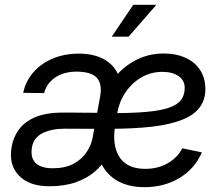

<svg xmlns="http://www.w3.org/2000/svg" viewBox="-20 -776 937 808"><path d="M187.5 7.8Q103 7.8 59.6 -37.1Q16.1 -82 28.8 -157.2Q35.2 -196.8 58.6 -229.7Q82 -262.7 127.4 -282.5Q172.9 -302.2 245.1 -302.2Q272 -302.2 295.4 -302Q318.8 -301.8 346.4 -301.5Q374 -301.3 412.1 -301.3L406.2 -233.9Q368.2 -233.9 327.4 -234.1Q286.6 -234.4 251 -234.4Q197.3 -234.4 159.2 -215.6Q121.1 -196.8 114.3 -155.3Q107.4 -111.8 129.9 -89.8Q152.3 -67.9 202.1 -67.9Q253.9 -67.9 289.1 -86.7Q324.2 -105.5 344.2 -135.5Q364.3 -165.5 370.1 -198.2L401.4 -370.1Q411.1 -422.9 387.2 -448.7Q363.3 -474.6 300.8 -474.6Q266.6 -474.6 238.5 -463.6Q210.4 -452.6 191.7 -432.4Q172.9 -412.1 165.5 -384.3L77.6 -385.3Q87.9 -434.6 120.4 -471.7Q152.8 -508.8 201.9 -529.5Q251 -550.3 311.5 -550.3Q372.6 -550.3 414.3 -528.3Q456.1 -506.3 474.6 -467.5Q493.2 -428.7 484.4 -377L442.4 -123L434.1 -122.6Q414.6 -85 380.9 -55.4Q347.2 -25.9 299.1 -9Q251 7.8 187.5 7.8ZM588.4 11.7Q522.5 11.7 476.1 -13.9Q429.7 -39.6 405.5 -88.9Q381.3 -138.2 381.3 -209Q381.3 -281.2 403.1 -343.5Q424.8 -405.8 464.1 -452.4Q503.4 -499 555.4 -524.9Q607.4 -550.8 668.9 -550.8Q721.7 -550.8 761.2 -532.5Q800.8 -514.2 822.5 -480.7Q844.2 -447.3 844.2 -400.9Q844.2 -356 820.3 -324Q796.4 -292 746.6 -272Q696.8 -252 619.6 -242.9Q542.5 -233.9 436 -233.9L446.8 -299.8Q536.1 -299.8 596.2 -305.2Q656.2 -310.5 691.4 -322.8Q726.6 -335 741.9 -355.5Q757.3 -376 757.3 -406.2Q757.3 -438 731.4 -455.8Q705.6 -473.6 663.1 -473.6Q615.7 -473.6 575.7 -450.7Q535.6 -427.7 508.5 -387.9Q481.4 -348.1 473.1 -297.9Q468.3 -270 465.6 -252.7Q462.9 -235.4 461.7 -224.4Q460.4 -213.4 460.4 -204.6Q460.4 -137.2 493.4 -101.3Q526.4 -65.4 591.3 -65.4Q645 -65.4 686 -89.1Q727.1 -112.8 747.1 -151.9L829.6 -134.8Q799.8 -65.9 735.4 -27.1Q670.9 11.7 588.4 11.7ZM450.2 -621.6 541 -755.9H638.2L521 -621.6Z"/></svg>

Font: Inter 18pt
Style: Italic
Weight: 400
Italic angle: -9.3988°
Designer: Rasmus Andersson
Foundry: rsms
Version: Version 4.001;git-66647c0bb